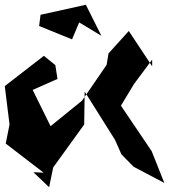

<svg xmlns="http://www.w3.org/2000/svg" viewBox="-20 -744 709 805"><path d="M435 -520 427 -472 324 -322 192 -215 117 -367 221 -413 212 -471 164 -510 0 -383 20 -222 4 -142 163 -20 120 -22 186 41 203 -42 333 -222 335 -360 462 -158 489 -97 540 -45 669 23 616 -110 487 -301 542 -392 618 -494V-466L520 -614ZM405 -594 340 -724 150 -682 144 -635 282 -579 312 -650Z"/></svg>

Font: Asimov Silicon
Style: Regular
Weight: 400
Designer: Google
Version: Version 2.000980; 2014